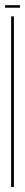

<svg xmlns="http://www.w3.org/2000/svg" viewBox="-27 -740 99 760"><path d="M17 0V-675H28V0ZM-7 -709.5V-719.5H52V-709.5Z"/></svg>

Font: Anybody UltraCondensed Thin
Style: Regular
Weight: 100
Width: 1
Designer: Tyler Finck
Foundry: Etcetera Type Company
Version: Version 1.110